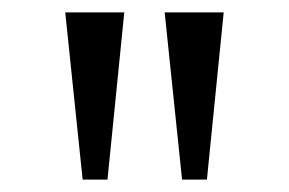

<svg xmlns="http://www.w3.org/2000/svg" viewBox="-20 -720 465 309"><path d="M113 -431H153L180 -700H85ZM273 -431H313L340 -700H245Z"/></svg>

Font: Absans
Style: Regular
Weight: 400
Designer: Valerio Monopoli
Version: Version 1.200;Glyphs 3.2 (3217)